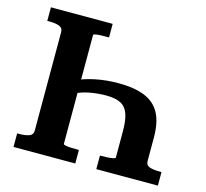

<svg xmlns="http://www.w3.org/2000/svg" viewBox="-103 -827 1011 943"><g transform="rotate(15 403.0 -355.0)"><path d="M357 -710V-641H348Q333 -641 317 -640.5Q301 -640 289.5 -638Q278 -636 278 -632V-78Q278 -75 289.5 -72.5Q301 -70 317 -69.5Q333 -69 348 -69H357V0H43V-69H54Q84 -69 103.5 -76Q123 -83 123 -105V-605Q123 -627 103.5 -634Q84 -641 54 -641H43V-710ZM460 -436Q542 -436 594.5 -414.5Q647 -393 672 -346.5Q697 -300 697 -223V-104Q697 -82 716.5 -75.5Q736 -69 766 -69H777V0H464V-69H472Q488 -69 504 -70Q520 -71 531 -73.5Q542 -76 542 -79V-214Q542 -269 530.5 -301.5Q519 -334 492 -348Q465 -362 418 -362Q373 -362 328 -353Q283 -344 243 -320V-391Q287 -413 343.5 -424.5Q400 -436 460 -436Z"/></g></svg>

Font: Roboto Serif SemiBold
Style: Regular
Weight: 600
Designer: Greg Gazdowicz
Foundry: Commercial Type
Version: Version 1.008